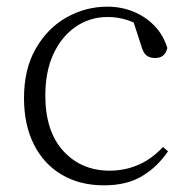

<svg xmlns="http://www.w3.org/2000/svg" viewBox="-20 -542 567 576"><path d="M292 14Q220 14 166 -17.5Q112 -49 82 -108Q52 -167 52 -248Q52 -335 87.5 -396.5Q123 -458 180 -490Q237 -522 302 -522Q344 -522 380.5 -507Q417 -492 443.5 -464.5Q470 -437 482 -398Q475 -368 446 -368Q428 -368 418.5 -376.5Q409 -385 404 -404L376 -490L419 -452Q388 -474 360 -482.5Q332 -491 303 -491Q250 -491 207.5 -462Q165 -433 140.5 -380.5Q116 -328 116 -255Q116 -148 170 -89Q224 -30 309 -30Q354 -30 394 -47Q434 -64 469 -101L484 -88Q452 -41 406 -13.5Q360 14 292 14Z"/></svg>

Font: Noto Serif TC ExtraLight ExtraLight
Style: Regular
Weight: 250
Version: Version 2.003-H1;hotconv 1.1.1;makeotfexe 2.6.0